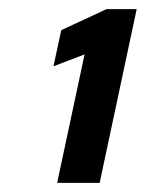

<svg xmlns="http://www.w3.org/2000/svg" viewBox="-20 -820 319 420"><path d="M105 -420 165 -701 97 -675 114 -754 213 -800H279L198 -420Z"/></svg>

Font: Saira Semi Condensed
Style: Bold Italic
Weight: 700
Width: 4
Italic angle: -12°
Designer: Hector Gatti with collaboration of the Omnibus-Type team
Foundry: Omnibus-Type
Version: Version 1.001; ttfautohint (v1.8)